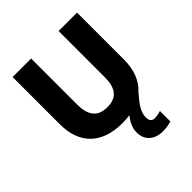

<svg xmlns="http://www.w3.org/2000/svg" viewBox="-254 -869 1260 1260"><g transform="rotate(-45 376.0 -239.0)"><path d="M508 92C508 41 538 1 591 -60C647 -111 675 -186 675 -277V-714H504V-287C504 -184 466 -134 376 -134C292 -134 249 -182 249 -286V-714H77V-275C77 -95 180 10 373 10C397 10 420 8 442 5C409 45 395 83 395 118C395 194 448 236 523 236C557 236 582 230 603 224V127C590 132 565 137 547 137C523 137 508 126 508 92Z"/></g></svg>

Font: Noto Sans Lao UI ExtBd
Style: Regular
Weight: 800
Designer: Monotype Design Team
Foundry: Monotype Imaging Inc.
Version: Version 2.000